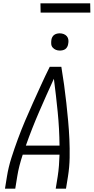

<svg xmlns="http://www.w3.org/2000/svg" viewBox="-20 -1138 565 1158"><path d="M10 0 22 -74Q31 -130 49 -186.5Q67 -243 87.5 -298.5Q108 -354 131 -408.5Q154 -463 179 -518Q204 -573 228.5 -627Q253 -681 280 -735H350Q359 -681 366.5 -627Q374 -573 380 -518Q386 -463 391 -408.5Q396 -354 398.5 -298.5Q401 -243 400 -186.5Q399 -130 390 -74L378 0H316L328 -74Q333 -106 335.5 -139Q338 -172 339 -205H117Q106 -172 97.5 -139Q89 -106 84 -74L72 0ZM136 -260H339Q338 -362 328 -462.5Q318 -563 305 -663Q259 -563 215.5 -462.5Q172 -362 136 -260ZM341 -833Q328 -833 317 -837.5Q306 -842 298 -851Q290 -860 289 -872.5Q288 -885 290 -898Q291 -906 295.5 -914.5Q300 -923 307.5 -928Q315 -933 323.5 -935Q332 -937 340 -937Q353 -937 364.5 -932.5Q376 -928 383.5 -919Q391 -910 392.5 -897.5Q394 -885 391 -872Q390 -864 385.5 -855.5Q381 -847 374 -842Q367 -837 358 -835Q349 -833 341 -833ZM225 -1062 224 -1118H524L525 -1062Z"/></svg>

Font: Iosevka Curly Light
Style: Italic
Weight: 300
Italic angle: -9°
Monospace: yes
Designer: Belleve Invis
Foundry: Belleve Invis
Version: Version 22.1.2; ttfautohint (v1.8.4)